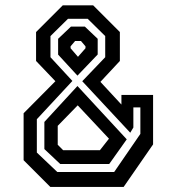

<svg xmlns="http://www.w3.org/2000/svg" viewBox="-20 -720 681 740"><path d="M174 0.5 71 -102.5V-283.5L193.5 -407L119 -485V-596.5L222 -699.5H339L442 -596.5V-485L367 -404.5L448 -317V-354H570V-163.5L456.5 0.5ZM201 -57H420L521 -204V-306H494V-228.5L482 -208.5L297 -407L385.5 -499.5V-581L318 -647.5H242L174.5 -581V-499.5L259 -408L122 -260.5V-132ZM278.5 -428.5 204 -509.5V-570.5L253.5 -617.5H307L356.5 -570.5V-510ZM280.5 -501 309.5 -534V-541.5L292 -562H269.5L252 -541.5V-534ZM212 -88 151 -145.5V-250L278.5 -388.5L468.5 -183L401 -88ZM223.5 -141H365L400 -185.5L279.5 -314L202.5 -235V-162Z"/></svg>

Font: Tourney Condensed SemiBold
Style: Regular
Weight: 600
Width: 3
Designer: Tyler Finck
Foundry: Etcetera Type Co
Version: Version 1.010; ttfautohint (v1.8.3)